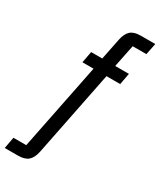

<svg xmlns="http://www.w3.org/2000/svg" viewBox="-302 -816 911 1092"><g transform="rotate(30 153.0 -270.0)"><path d="M115 117Q106 161 83.5 180.5Q61 200 17 200H-70L-56 125H28L142 -443H69L83 -518H156L184 -657Q193 -701 215 -720.5Q237 -740 281 -740H376L361 -665H271L241 -518H331L317 -443H227Z"/></g></svg>

Font: IBM Plex Sans Condensed Text
Style: Italic
Weight: 450
Width: 3
Italic angle: -11°
Designer: Mike Abbink, Paul van der Laan, Pieter van Rosmalen
Foundry: Bold Monday
Version: Version 1.1